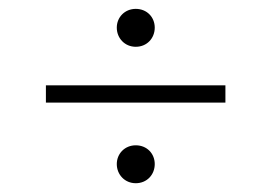

<svg xmlns="http://www.w3.org/2000/svg" viewBox="-20 -503 615 435"><path d="M84 -309.6V-270.5H490.7V-309.6ZM244.6 -440.4C244.6 -416.5 262.7 -397 287.6 -397C313 -397 330.6 -416.5 330.6 -440.4C330.6 -463.9 313 -482.9 287.6 -482.9C262.7 -482.9 244.6 -463.9 244.6 -440.4ZM244.6 -131.3C244.6 -107.4 262.7 -87.9 287.6 -87.9C313 -87.9 330.6 -107.4 330.6 -131.3C330.6 -154.8 313 -173.8 287.6 -173.8C262.7 -173.8 244.6 -154.8 244.6 -131.3Z"/></svg>

Font: Estedad ExtraLight
Style: Regular
Weight: 200
Designer: Amin Abedi
Version: Version 7.3